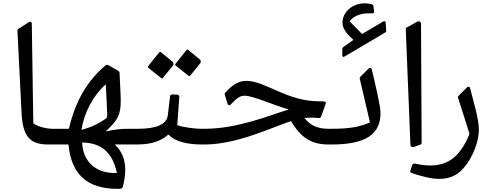

<svg xmlns="http://www.w3.org/2000/svg" viewBox="-20 -894 3051 1188"><path d="M277.3 0H345.2C358.9 -16.1 365.2 -32.2 365.2 -48.8C365.2 -64.9 358.9 -81.1 345.2 -97.2H300.8C274.9 -97.2 223.1 -106.9 189.4 -127.9C187 -129.4 186 -129.9 186 -133.3L176.8 -747.1C176.8 -756.3 171.4 -763.2 159.2 -757.3L95.2 -716.3C89.8 -713.4 87.9 -710 87.9 -704.1L113.3 -196.3C120.6 -51.7 163.1 0 277.3 0Z M720.7 274.4C729 274.4 737.8 269.5 739.8 263.2C749.5 225.1 754.9 189.9 754.9 157.7C754.9 93.8 734.4 42 691.9 2C689.9 0.5 692.4 0 695.3 0H813C826.7 -16.1 833 -32.2 833 -48.8C833 -64.9 826.7 -81 813 -97.2H778.3C724.6 -97.2 694.3 -93.3 637.2 -81.5C634.8 -81 634.8 -82.5 636.7 -84C710.4 -150.9 727 -187 727 -270C727 -312 722.7 -366.2 719.7 -441.9C719.7 -448.2 716.8 -453.6 710.4 -456.5H710.9L650.4 -490.7C647.9 -492.2 645 -493.2 642.6 -493.2C639.2 -493.2 635.7 -491.7 632.8 -489.3C519.5 -394 446.3 -267.6 407.2 -100.6C406.7 -98.1 405.8 -97.2 403.3 -97.2H323.7C291.5 -97.2 275.9 -72.8 275.9 -48.8C275.9 -24.4 291.5 0 323.7 0H400.4C402.8 0 403.8 1.5 404.3 4.4C421.9 183.1 518.1 274.4 706 274.4ZM487.8 -91.3C483.9 -90.3 483.9 -90.8 484.4 -92.8C500.5 -194.8 554.2 -300.3 632.8 -371.1C633.8 -372.1 634.8 -372.6 634.8 -369.1L643.6 -186.5C643.6 -167.5 640.1 -164.1 636.2 -161.1C592.3 -129.4 544.4 -106.9 487.8 -91.3ZM700.2 176.7C569.3 179.7 494.6 104 488.3 -9.3C488.3 -11.2 488.8 -12.2 491.7 -12.2C611.3 -9.3 676.3 53.7 702.6 172.8C703.6 176.2 703.1 176.7 700.2 176.7Z M1147 -424.8C1148.4 -423.8 1149.4 -423.3 1151.4 -423.3C1153.3 -423.3 1155.3 -424.3 1156.7 -425.8L1218.3 -501.5C1221.2 -504.4 1222.2 -508.8 1222.2 -513.7C1222.2 -518.6 1220.7 -522.9 1217.3 -525.4L1145.5 -585C1143.6 -586.4 1141.6 -586.9 1139.6 -586.9C1137.7 -586.9 1135.7 -586.4 1133.8 -584L1066.4 -500C1064.9 -498 1064 -496.1 1064 -494.1C1064 -492.2 1064.9 -490.2 1066.9 -488.3ZM978 -410.6C979.5 -409.7 980.5 -409.2 982.4 -409.2C984.4 -409.2 986.3 -410.1 987.8 -411.6L1049.3 -487.3C1052.2 -490.2 1053.2 -494.6 1053.2 -499.5C1053.2 -504.4 1051.7 -508.8 1048.3 -511.2L976.6 -570.8C974.6 -572.3 972.6 -572.7 970.7 -572.7C968.7 -572.7 966.8 -572.3 964.8 -569.8L897.4 -485.8C896 -483.9 895 -481.9 895 -480C895 -478 896 -476.1 897.9 -474.1ZM791.5 0H822.7C883.3 0 961.4 -7.3 1019.5 -60C1021 -61 1022.9 -61 1024.9 -59.1C1067.4 -14.6 1147.5 0 1232.4 0H1259.3C1272.9 -16.1 1279.3 -32.2 1279.3 -48.8C1279.3 -64.9 1272.9 -81 1259.3 -97.1H1224.6C1186.5 -97.1 1117.7 -105.9 1079.6 -118.6C1077.6 -119.6 1077.1 -120.1 1077.1 -122.1V-124L1089.3 -292.9C1089.8 -300.8 1085.4 -307.6 1078.1 -308.1L1047.3 -309.6C1039.5 -310 1033.2 -305.6 1032.2 -297.8L1018.1 -179.7C1008.8 -102 890.1 -97.1 826.2 -97.1H791.5C759.3 -97.1 743.6 -72.7 743.6 -48.8C743.6 -24.4 759.3 0 791.5 0Z M1247.6 0C1449.7 0 1675.3 -111.3 1780.3 -144.5C1827.6 -68.8 1883.3 0 2009.8 0H2044.4C2058.1 -16.1 2064.4 -32.2 2064.4 -48.8C2064.4 -64.9 2058.1 -81.1 2044.4 -97.2H2009.8C1942.9 -97.2 1896 -120.6 1864.2 -164.1C1878.4 -165.5 1892.1 -166 1905.8 -166C1920.9 -166 1936 -165.5 1953.1 -163.6C1960 -163.1 1964.8 -167 1967.3 -173.8L1995.1 -251.5C1995.6 -253.4 1996.1 -255.4 1996.1 -256.8C1996.1 -268.1 1978.5 -267.1 1956.1 -267.1C1752.9 -267.1 1623 -393.6 1503.4 -393.6C1459.5 -393.6 1421.9 -373.1 1375 -322.3C1370.1 -316.4 1369.6 -313.5 1371.1 -306.7L1388.2 -251.5C1390.1 -245.6 1394 -242.7 1398.4 -242.7C1401.4 -242.7 1404.8 -244.2 1407.7 -247.6C1447.3 -289.6 1466.8 -301.8 1493.2 -301.8C1546.9 -301.8 1677.2 -241.2 1767.1 -216.8C1648.4 -180.7 1450.7 -97.2 1247.6 -97.2H1237.8C1205.6 -97.2 1189.9 -72.8 1189.9 -48.9C1189.9 -24.4 1205.6 0 1237.8 0Z M2106.4 -541.5C2108.9 -541.5 2350.1 -685.5 2362.8 -692.4C2366.7 -694.8 2369.6 -698.7 2369.6 -703.1L2366.2 -753.4C2365.7 -759.8 2362.3 -763.2 2357.9 -763.2C2356 -763.2 2353.5 -762.7 2351.6 -761.2L2222.2 -684.6C2220.7 -683.6 2220.2 -683.6 2219.3 -684.6L2144.5 -760.7C2143.1 -762.2 2143.1 -762.2 2144.1 -763.7C2174.8 -799.8 2216.3 -814 2283.2 -811.5C2290.6 -811.5 2295.9 -816.4 2294.9 -822.7L2290.6 -856.4C2289.6 -862.3 2286.6 -865.7 2280.8 -867.2C2266.1 -871.6 2251.5 -873.5 2236.9 -873.5C2163.6 -873.5 2099.1 -822.3 2099.1 -753.4C2099.1 -708.5 2139.2 -672.8 2165.6 -648.4C2166.5 -647.5 2166.5 -647.5 2165.6 -646.5L2104.5 -603C2099.6 -599.6 2098.2 -596.7 2098.2 -591.3L2097.7 -552.7C2097.7 -545.9 2101.6 -541.5 2106.5 -541.5ZM2032.7 0C2239.8 0 2334.5 -61 2334.5 -194.8C2334.5 -240.2 2300.3 -379.4 2280.3 -465.3C2277.9 -475.6 2267.6 -476.5 2260.8 -469.7L2209.5 -418.9C2206.6 -415.5 2205.6 -412.1 2205.6 -408.7L2268.1 -141.1C2269.1 -137.2 2268.6 -136.7 2266.1 -135.7C2208.5 -110.3 2149.4 -97.2 2032.7 -97.2H2023C1990.8 -97.2 1975.1 -72.7 1975.1 -48.8C1975.1 -24.4 1990.8 0 2023 0Z M2539.5 15.6 2580.6 1C2585.9 -0.5 2588.9 -4.9 2588.9 -10.7L2585 -746.6C2585 -759.3 2573.7 -765.6 2562.5 -760.2L2495.6 -723.6C2492.2 -721.7 2490.7 -717.8 2490.7 -713.4L2519.5 2.4C2520 11.2 2526.9 19 2539.6 15.6Z M2796.9 189C2876.9 144 2942.9 5.9 2942.9 -91.3C2942.9 -159.2 2913.1 -251.9 2888.7 -348.6C2886.7 -356.9 2877.4 -361.3 2869.1 -353L2818.3 -302.2C2815.4 -299.3 2813.5 -295.9 2813.5 -291.5L2883.8 -70.3C2884.8 -66.9 2884.8 -65.9 2883.8 -62.5C2828.6 70.8 2755.8 129.9 2643.1 129.9C2613.3 129.9 2581 126 2545.9 118.2C2538.6 116.7 2532.2 121.1 2529.8 128.9L2518.1 166C2517.6 170.9 2522 174.8 2528.3 176.8C2595.2 199.2 2650.9 212.9 2699.7 212.9C2735.3 212.9 2767.1 205.6 2796.9 189Z"/></svg>

Font: Pfont
Style: Regular
Weight: 400
Designer: Damoon Khanjanzadeh
Foundry: pfont
Version: Version 1.000;PS 000.300;hotconv 1.0.88;makeotf.lib2.5.64775